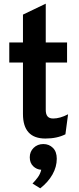

<svg xmlns="http://www.w3.org/2000/svg" viewBox="-20 -742 432 1045"><path d="M227 12Q166 12 135.5 -21.5Q105 -55 105 -121.5V-401.5H30.5V-511H105V-662.5L229 -722V-511H345V-401.5H229V-144Q229 -120 238.8 -108.5Q248.5 -97 269.5 -97Q306.5 -97 350.5 -120L336 -11Q313 0.5 286 6.2Q259 12 227 12ZM199 283 157 257Q173 240.5 186 222.8Q199 205 204.5 182Q179 180.5 160.5 162.5Q142 144.5 142 114Q142 83.5 163 62.8Q184 42 216 42Q247 42 268 62.8Q289 83.5 289 122Q289 166 265.5 207.8Q242 249.5 199 283Z"/></svg>

Font: Undotted
Style: Bold
Weight: 700
Designer: Delve Withrington, Dave Bailey, Thomas Jockin
Foundry: Delve Fonts LLC
Version: Version 4.000